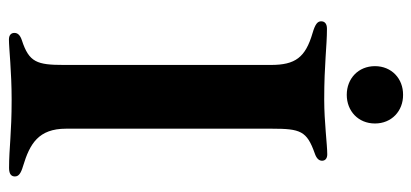

<svg xmlns="http://www.w3.org/2000/svg" viewBox="-276 -676 958 447"><g transform="rotate(90 203.5 -452.0)"><path d="M71.4 6.7C92 6.7 145.6 0.4 211.6 0.4C290.8 0.4 323.5 6.4 370.7 6.4C385.7 6.4 390.3 0.4 390.3 -7.1C390.3 -15.6 383.9 -21 365.8 -26.3C314.3 -41.9 279.1 -62.1 279.1 -126.4V-605.1C279.1 -672.2 284.4 -686.8 336.6 -705.3C348 -709.2 353.7 -714.8 353.7 -722.3C353.7 -729.4 348.7 -734.4 338.8 -734.4C316.1 -734.4 263.8 -727.3 211.3 -727.3C128.6 -727.3 87 -733.7 46.5 -733.7C34.1 -733.7 29.1 -728 29.1 -720.2C29.1 -711.6 35.9 -706.3 56.1 -700.3C113.3 -683.6 130.7 -660.2 130.7 -603V-121.4C130.7 -58.6 124.6 -40.1 73.2 -23.4C61.4 -19.5 56.1 -13.8 56.1 -6C56.1 1.4 61.1 6.7 71.4 6.7ZM133.5 -845.5C133.5 -806.5 162.6 -779.8 200.3 -779.8C237.9 -779.8 267 -806.5 267 -845.5C267 -884.2 237.9 -911.2 200.3 -910.9C162.6 -911.2 133.5 -884.2 133.5 -845.5Z"/></g></svg>

Font: Margiela Serif Semibold
Style: Regular
Weight: 600
Designer: Andreas Faust, Stefan Endress
Version: Version 1.002;FEAKit 1.0